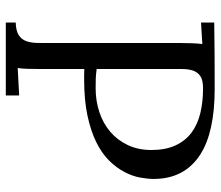

<svg xmlns="http://www.w3.org/2000/svg" viewBox="-68 -674 742 645"><g transform="rotate(90 302.5 -351.0)"><path d="M247.1 -263.2Q242.2 -263.2 231.7 -263.2Q221.2 -263.2 211.4 -263.7V-119.1Q211.4 -91.8 210.7 -72.3Q210 -52.7 208 -40L300.3 -44.9V0H55.2V-33.2Q83.5 -34.2 97.7 -43.5Q111.8 -52.7 117.7 -68.8Q123.5 -85 123.8 -107.2Q124 -129.4 124 -155.8V-587.9Q124 -608.4 124.8 -626.7Q125.5 -645 127.4 -660.2L55.2 -655.8V-700.2Q107.9 -701.2 163.6 -701.4Q219.2 -701.7 278.3 -701.7Q423.8 -701.7 499.5 -652.8Q580.6 -599.6 580.6 -497.1Q580.6 -476.1 575.9 -450.7Q571.3 -425.3 557.1 -398.2Q543 -371.1 518.3 -346.4Q493.7 -321.8 456.3 -303.5Q418.9 -285.2 367.2 -274.2Q315.4 -263.2 247.1 -263.2ZM211.4 -305.2Q230 -302.7 243.9 -302.2Q257.8 -301.8 276.4 -301.8Q318.8 -301.8 356.7 -314.5Q394.5 -327.1 422.6 -351.3Q450.7 -375.5 467 -410.2Q483.4 -444.8 483.4 -488.8Q483.4 -536.1 468.3 -569.3Q453.1 -602.5 425.8 -623.3Q398.4 -644 360.4 -653.3Q322.3 -662.6 276.4 -662.6Q249.5 -662.6 236.1 -654.1Q222.7 -645.5 217 -629.9Q211.4 -614.3 211.4 -592.5Q211.4 -570.8 211.4 -543.9Z"/></g></svg>

Font: Lora
Style: Regular
Weight: 400
Designer: Olga Karpushina, Alexei Vanyashin
Foundry: Cyreal (www.cyreal.org, a@cyreal.org)
Version: Version 1.014